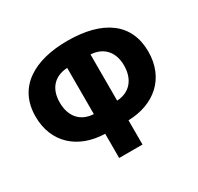

<svg xmlns="http://www.w3.org/2000/svg" viewBox="-153 -908 1126 1091"><g transform="rotate(-30 409.5 -362.0)"><path d="M333 0H486V-159C657 -163 779 -267 779 -441C779 -626 644 -724 409 -724C200 -724 39 -639 39 -441C39 -268 160 -163 333 -159ZM333 -288C251 -292 198 -346 198 -442C198 -536 252 -587 333 -591ZM486 -288V-591C566 -587 620 -534 620 -442C620 -348 567 -292 486 -288Z"/></g></svg>

Font: Noto Sans Georgian SemiCondensed Extra
Style: Regular
Weight: 800
Width: 4
Designer: Monotype Design Team
Foundry: Monotype Imaging Inc.
Version: Version 1.901